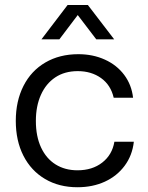

<svg xmlns="http://www.w3.org/2000/svg" viewBox="-20 -754 602 782"><path d="M44.3 -261.6Q44.3 -342.3 75.6 -404Q106.9 -465.7 164.8 -499.5Q222.7 -533.3 299.1 -533.3Q358.6 -533.3 407.3 -511.1Q456 -489 486 -448.8Q516 -408.6 522 -356H443.1Q431 -408 391.5 -436.1Q352 -464.3 296.6 -464.3Q243.3 -464.3 205.1 -438.8Q167 -413.3 146.6 -367.6Q126.1 -322 126.1 -261.3Q126.1 -198.7 147.2 -153.4Q168.3 -108.1 206.4 -84.3Q244.6 -60.4 295.6 -60.4Q356 -60.4 396.4 -91.9Q436.9 -123.3 445.9 -176.6H525.1Q518.9 -120.9 487.7 -78.9Q456.6 -36.9 407 -14.1Q357.4 8.6 295.6 8.6Q220.4 8.6 163.5 -25Q106.6 -58.6 75.4 -119.7Q44.3 -180.9 44.3 -261.6ZM255.3 -733.6H337.9L445 -593.9H372L296.6 -692.7L221.9 -593.9H148.9Z"/></svg>

Font: Mona Sans VF XLt
Style: Regular
Weight: 200
Designer: Deni Anggara
Foundry: GitHub
Version: Version 2.000;Glyphs 3.2.3 (3260)